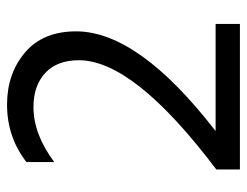

<svg xmlns="http://www.w3.org/2000/svg" viewBox="-98 -603 701 545"><g transform="rotate(-90 252.5 -330.5)"><path d="M153 -69H457V0H44V-67Q354 -301 354 -457Q354 -519 318 -552.5Q282 -586 221 -586Q144 -586 65 -527V-606Q136 -661 228 -661Q316 -661 376 -610Q436 -559 436 -465Q436 -288 153 -69Z"/></g></svg>

Font: Hind
Style: Regular
Weight: 400
Designer: Manushi Parikh, Satya Rajpurohit
Foundry: Indian Type Foundry
Version: Version 2.000;PS 1.0;hotconv 1.0.79;makeotf.lib2.5.61930